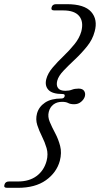

<svg xmlns="http://www.w3.org/2000/svg" viewBox="-82 -770 485 921"><path d="M228 -308Q231 -319 218 -319Q169 -319 150.5 -338.8Q132 -358.5 140 -390.5Q147.5 -419 170.8 -446.2Q194 -473.5 222.8 -501Q251.5 -528.5 275.2 -557.8Q299 -587 308 -619Q320 -666 297.8 -693Q275.5 -720 221.5 -720H178.5Q161 -720 165.5 -735Q169.5 -750 187.5 -750H238.5Q323 -750 355.5 -713Q388 -676 372 -618.5Q362 -580 335.2 -547Q308.5 -514 277.8 -485.2Q247 -456.5 222.8 -431Q198.5 -405.5 192.5 -382.5Q187 -360.5 196.5 -347.5Q206 -334.5 231.5 -334.5Q250 -334.5 263.2 -339.8Q276.5 -345 295 -345Q314.5 -345 321.8 -333.5Q329 -322 325 -307.5Q321 -293.5 307.2 -281.8Q293.5 -270 274 -270Q255.5 -270 245 -275.8Q234.5 -281.5 216 -281.5Q190.5 -281.5 174 -268.5Q157.5 -255.5 152 -233.5Q146 -210.5 156.8 -185Q167.5 -159.5 182.8 -131Q198 -102.5 206.5 -69.8Q215 -37 205 1.5Q189.5 58 138.2 94.5Q87 131 3.5 131H-47.5Q-66 131 -60.5 115.5Q-56.5 100.5 -38.5 100.5H4.5Q58.5 100.5 93.8 74.2Q129 48 141.5 2Q150 -30.5 141.5 -59.5Q133 -88.5 119.2 -115.8Q105.5 -143 96.8 -170Q88 -197 95.5 -225.5Q104.5 -258 134 -277.8Q163.5 -297.5 212.5 -297.5Q225 -297.5 228 -308Z"/></svg>

Font: Fraunces 9pt S000 Light
Style: Italic
Weight: 300
Italic angle: -16°
Version: Version 1.000; ttfautohint (v1.8.3)